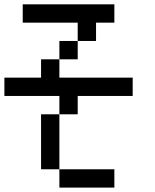

<svg xmlns="http://www.w3.org/2000/svg" viewBox="-20 -853 707 873"><path d="M0 -416.7V-500H166.7V-583.3H250V-500H583.3V-416.7H333.3V-333.3H250V-416.7ZM166.7 -83.3V-333.3H250V-83.3ZM333.3 -583.3H250V-666.7H333.3ZM333.3 -666.7V-750H83.3V-833.3H500V-750H416.7V-666.7ZM500 -83.3V0H250V-83.3Z"/></svg>

Font: Galmuri11 Condensed
Style: Regular
Weight: 400
Width: 3
Designer: Lee Minseo (quiple)
Version: Version 2.399;hotconv 1.1.1;makeotfexe 2.6.0 DEVELOPMENT